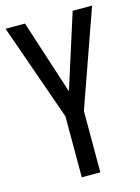

<svg xmlns="http://www.w3.org/2000/svg" viewBox="-110 -777 612 840"><g transform="rotate(-15 196.0 -357.0)"><path d="M197 -378 304 -714H392L238 -278V0H154V-276L0 -714H88Z"/></g></svg>

Font: Noto Sans Lao ExtraCondensed
Style: Regular
Weight: 400
Width: 2
Designer: Monotype Design Team
Foundry: Monotype Imaging Inc.
Version: Version 2.003; ttfautohint (v1.8.4.7-5d5b)